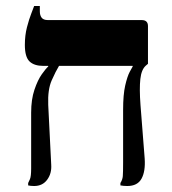

<svg xmlns="http://www.w3.org/2000/svg" viewBox="-20 -617 573 641"><path d="M405 4Q399 4 393 3.5Q387 3 382 2V-6Q389 -17 390 -29Q391 -41 391 -75V-250Q391 -301 398 -331.5Q405 -362 413 -377Q421 -392 423 -395V-397H125Q94 -397 78.5 -412Q63 -427 63 -467Q63 -499 70 -526Q77 -553 84.5 -572Q92 -591 94 -597H113V-579Q113 -566 119 -558Q125 -550 140 -550H453Q474 -550 474 -530V-404L467 -398Q452 -385 448.5 -353Q445 -321 449 -267L463 -88Q466 -45 452.5 -20.5Q439 4 405 4ZM94 4Q89 4 83 3.5Q77 3 74 2V-6Q76 -10 80 -19Q84 -28 84 -55V-241Q84 -285 95 -317.5Q106 -350 119.5 -369Q133 -388 141 -395V-419H177V-397Q166 -379 152.5 -348.5Q139 -318 141 -267L151 -67Q153 -38 137.5 -17Q122 4 94 4Z"/></svg>

Font: Frank Ruhl Libre SemiBold
Style: Regular
Weight: 600
Designer: Yanek Iontef
Foundry: Fontef
Version: Version 6.003;gftools[0.9.30]